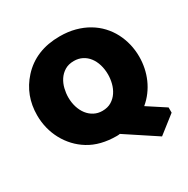

<svg xmlns="http://www.w3.org/2000/svg" viewBox="-189 -872 1177 1200"><g transform="rotate(-30 399.0 -272.0)"><path d="M766.6 60.5 640.6 159.2 419.9 13.7Q415 14.6 409.7 15.1Q404.3 15.6 398.4 15.6Q278.8 15.6 197.8 -34.7Q158.7 -58.6 127.7 -91.8Q96.7 -125 75 -165Q53.2 -205.1 41.7 -250.7Q30.3 -296.4 30.3 -344.7Q30.3 -487.8 123 -589.8Q225.6 -702.6 398.4 -702.6Q458.5 -702.6 509 -689Q559.6 -675.3 600.3 -651.1Q641.1 -627 672.4 -593.5Q703.6 -560.1 724.4 -520.3Q745.1 -480.5 755.9 -435.8Q766.6 -391.1 766.6 -344.7Q766.6 -303.7 758.5 -264.2Q750.5 -224.6 734.4 -188Q718.3 -151.4 694.3 -119.1Q670.4 -86.9 638.7 -60.5L766.6 22.9ZM398.4 -165Q437 -165 464.1 -181.6Q491.2 -198.2 508.5 -224.4Q525.9 -250.5 533.9 -282.2Q542 -314 542 -344.7Q542 -383.3 532 -416.3Q522 -449.2 503.4 -473.4Q484.9 -497.6 458.3 -511.2Q431.6 -524.9 398.4 -524.9Q359.4 -524.9 332 -508.1Q304.7 -491.2 287.6 -465.1Q270.5 -439 262.7 -407Q254.9 -375 254.9 -344.7Q254.9 -307.1 265.1 -274.4Q275.4 -241.7 294.2 -217.3Q313 -192.9 339.6 -179Q366.2 -165 398.4 -165Z"/></g></svg>

Font: Paytone One
Style: Regular
Weight: 400
Designer: vernon adams
Foundry: vernon adams
Version: 1.000